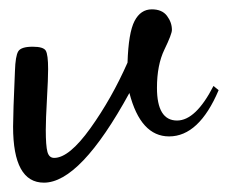

<svg xmlns="http://www.w3.org/2000/svg" viewBox="-20 -352 488 411"><path d="M437 -168 448 -159Q406 -60 342 -60Q281 -60 257 -153Q152 39 74 39Q8 39 8 -81Q8 -109 12 -200Q13 -232 19 -242Q25 -252 50 -252Q73 -252 78 -243.5Q83 -235 83 -204Q83 -184 80.5 -140Q78 -96 78 -74Q78 -40 81.5 -27Q85 -14 96 -14Q128 -14 173.5 -77.5Q219 -141 253 -218Q255 -282 268 -307Q281 -332 305 -332Q327 -332 337.5 -318Q348 -304 348 -288Q348 -279 332 -246Q316 -213 316 -164Q316 -94 359 -94Q399 -94 437 -168Z"/></svg>

Font: Dancing Script
Style: Bold
Weight: 700
Designer: Pablo Impallari
Foundry: Pablo Impallari. www.impallari.com Igino Marini. www.ikern.com
Version: Version 1.002